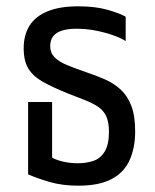

<svg xmlns="http://www.w3.org/2000/svg" viewBox="-20 -578 491 608"><path d="M228 10Q178 10 138 -1.5Q98 -13 69 -26V-255H145V-79Q156 -72 178.5 -66.5Q201 -61 227 -61Q253 -61 275.5 -68.5Q298 -76 311.5 -98Q325 -120 325 -161Q325 -190 317 -208.5Q309 -227 292.5 -238.5Q276 -250 251.5 -260Q227 -270 195 -282Q148 -301 116.5 -318.5Q85 -336 70 -360.5Q55 -385 55 -425Q55 -468 74 -497.5Q93 -527 131.5 -542.5Q170 -558 227 -558Q282 -558 320.5 -547Q359 -536 378 -525V-448Q364 -457 339 -466Q314 -475 284 -481Q254 -487 221 -487Q196 -487 177.5 -481.5Q159 -476 149 -464Q139 -452 139 -432Q139 -411 152.5 -397Q166 -383 191 -372.5Q216 -362 251 -350Q284 -339 312.5 -326.5Q341 -314 362.5 -294Q384 -274 396 -242.5Q408 -211 408 -162Q408 -110 390.5 -71Q373 -32 333.5 -11Q294 10 228 10Z"/></svg>

Font: Noto Sans Thai Condensed
Style: Regular
Weight: 400
Width: 3
Designer: Monotype Design Team
Foundry: Monotype Imaging Inc.
Version: Version 2.002